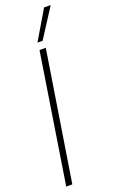

<svg xmlns="http://www.w3.org/2000/svg" viewBox="-171 -937 591 978"><g transform="rotate(-20 124.0 -448.0)"><path d="M6 0 116 -700H150L39 0ZM119 -739 212 -896H248L147 -739Z"/></g></svg>

Font: Georama Condensed ExtraLight
Style: Italic
Weight: 200
Width: 3
Italic angle: -9°
Designer: Jean-Baptiste Levee
Foundry: Production Type
Version: Version 1.000